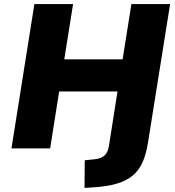

<svg xmlns="http://www.w3.org/2000/svg" viewBox="-20 -725 854 938"><path d="M393 193 394 58 443 53Q476 49 491.5 34Q507 19 512 -11L554 -278H269L225 0H36L148 -705H337L294 -435H579L622 -705H811L703 -28Q694 28 676.5 67.5Q659 107 628.5 132.5Q598 158 551.5 172Q505 186 439 190Z"/></svg>

Font: Nunito Sans 9pt Black
Style: Italic
Weight: 900
Italic angle: -9°
Version: Version 3.101;gftools[0.9.27]